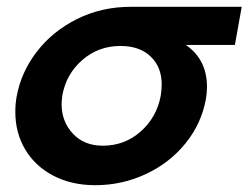

<svg xmlns="http://www.w3.org/2000/svg" viewBox="-20 -532 730 564"><path d="M588 -277Q588 -260 585 -242Q572 -169 525 -111Q478 -53 408 -20.5Q338 12 260 12Q190 12 136.5 -16Q83 -44 54 -93Q25 -142 25 -203Q25 -228 29 -249Q42 -320 88 -380Q134 -440 206 -476Q278 -512 364 -512H690L670 -400H526Q588 -357 588 -277ZM452 -250Q455 -268 455 -284Q455 -335 422.5 -366Q390 -397 334 -397Q269 -397 221.5 -355.5Q174 -314 163 -251Q161 -235 161 -226Q161 -175 194 -139.5Q227 -104 282 -104Q346 -104 393 -145.5Q440 -187 452 -250Z"/></svg>

Font: Geom SemiBold
Style: Bold Italic
Weight: 600
Italic angle: -10°
Version: Version 1.102